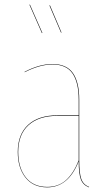

<svg xmlns="http://www.w3.org/2000/svg" viewBox="-20 -805 468 834"><path d="M164.1 -662.1 162.1 -661.1 107.9 -784.2 109.9 -785.2ZM247.1 -664.1 245.1 -663.1 194.8 -780.8 196.8 -782.2ZM324.2 -109.9Q324.2 -53.2 333 -28.1Q341.8 -2.9 367.2 6.8L366.2 8.8Q340.3 -1.5 331.1 -26.1Q321.8 -50.8 321.8 -104.5Q277.3 8.8 185.1 8.8Q124 8.8 90.6 -33.7Q57.1 -76.2 57.1 -145Q57.1 -221.2 102.1 -262.7Q147 -304.2 230 -304.2H321.8V-372.1Q321.8 -446.3 295.2 -485.6Q268.6 -524.9 208 -524.9Q152.8 -524.9 86.9 -491.2V-493.2Q151.4 -526.9 208 -526.9Q269.5 -526.9 296.9 -487.3Q324.2 -447.8 324.2 -372.1ZM185.1 6.8Q233.4 6.8 266.1 -22Q298.8 -50.8 321.8 -108.4V-301.8H230Q147.9 -301.8 103.5 -261Q59.1 -220.2 59.1 -145Q59.1 -76.7 91.8 -34.9Q124.5 6.8 185.1 6.8Z"/></svg>

Font: Fira Sans Compressed Two
Style: Regular
Weight: 100
Width: 1
Designer: Carrois Corporate & Edenspiekermann AG
Foundry: Carrois Corporate GbR & Edenspiekermann AG
Version: Version 4.203;PS 004.203;hotconv 1.0.88;makeotf.lib2.5.64775